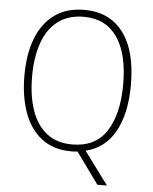

<svg xmlns="http://www.w3.org/2000/svg" viewBox="-59 -774 790 993"><g transform="rotate(5 335.5 -277.5)"><path d="M612 -358Q612 -212 560.5 -118Q509 -24 408 0L534 170H484L367 8Q349 10 335 10Q241 10 179.5 -38Q118 -86 88.5 -169.5Q59 -253 59 -359Q59 -472 91 -554Q123 -636 185.5 -680.5Q248 -725 340 -725Q469 -725 540.5 -631Q612 -537 612 -358ZM99 -359Q99 -258 125 -183Q151 -108 203.5 -67Q256 -26 336 -26Q457 -26 514.5 -115.5Q572 -205 572 -358Q572 -517 512.5 -603Q453 -689 340 -689Q258 -689 204.5 -648Q151 -607 125 -532.5Q99 -458 99 -359Z"/></g></svg>

Font: Noto Sans Kannada SemiCondensed ExtraLight
Style: Regular
Weight: 200
Width: 4
Designer: Jelle Bosma - Monotype Design Team
Foundry: Monotype Imaging Inc.
Version: Version 2.005; ttfautohint (v1.8.4.7-5d5b)